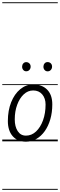

<svg xmlns="http://www.w3.org/2000/svg" viewBox="-25 -1250 531 1698"><path d="M204.5 3Q130 3 87.2 -45.8Q44.5 -94.5 44.5 -179.5Q44.5 -273 73.8 -346Q103 -419 153.8 -461Q204.5 -503 268.5 -503Q347.5 -503 392.5 -456.8Q437.5 -410.5 437.5 -327Q437.5 -255.5 420 -195.2Q402.5 -135 371 -90.5Q339.5 -46 297 -21.5Q254.5 3 204.5 3ZM105.5 -194Q105.5 -130.5 131.5 -90.5Q157.5 -50.5 204.5 -50.5Q254.5 -50.5 293.8 -87.2Q333 -124 355.5 -186.2Q378 -248.5 378 -325.5Q378 -380.5 348.5 -415.2Q319 -450 268.5 -450Q221.5 -450 184.8 -415.5Q148 -381 126.8 -323Q105.5 -265 105.5 -194ZM204.5 3Q130 3 87.2 -45.8Q44.5 -94.5 44.5 -179.5Q44.5 -273 73.8 -346Q103 -419 153.8 -461Q204.5 -503 268.5 -503Q347.5 -503 392.5 -456.8Q437.5 -410.5 437.5 -327Q437.5 -255.5 420 -195.2Q402.5 -135 371 -90.5Q339.5 -46 297 -21.5Q254.5 3 204.5 3ZM105.5 -194Q105.5 -130.5 131.5 -90.5Q157.5 -50.5 204.5 -50.5Q254.5 -50.5 293.8 -87.2Q333 -124 355.5 -186.2Q378 -248.5 378 -325.5Q378 -380.5 348.5 -415.2Q319 -450 268.5 -450Q221.5 -450 184.8 -415.5Q148 -381 126.8 -323Q105.5 -265 105.5 -194ZM396 -619Q380 -619 369.5 -631Q359 -643 359 -660.5Q359 -676.5 369 -688.8Q379 -701 396 -701Q412.5 -701 424 -690Q435.5 -679 435.5 -660.5Q435.5 -643.5 424.2 -631.2Q413 -619 396 -619ZM206.5 -619.5Q191 -619.5 180.8 -631.5Q170.5 -643.5 170.5 -660.5Q170.5 -676.5 180.5 -688.5Q190.5 -700.5 206.5 -700.5Q223 -700.5 234.5 -689.5Q246 -678.5 246 -660.5Q246 -643.5 235 -631.5Q224 -619.5 206.5 -619.5ZM-5 420.5H486V428.5H-5ZM-5 -16H486V0H-5ZM-5 -505.5H486V-497.5H-5ZM-5 -1230H486V-1222H-5Z"/></svg>

Font: Edu VIC WA NT Pre Guide
Style: Regular
Weight: 400
Designer: Tina and Corey Anderson, Eben Sorkin, Mirko Velimirovic
Foundry: Google for Education
Version: Version 1.000